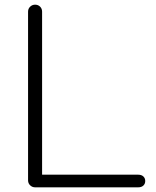

<svg xmlns="http://www.w3.org/2000/svg" viewBox="-20 -801 666 821"><path d="M130 0Q118 0 109 -8.5Q100 -17 100 -30V-751Q100 -764 109 -772.5Q118 -781 130 -781Q143 -781 151.5 -772.5Q160 -764 160 -751V-54H571Q585 -54 593 -46.5Q601 -39 601 -27Q601 -15 593 -7.5Q585 0 571 0Z"/></svg>

Font: ComfortaaLight
Style: Regular
Weight: 300
Designer: Johan Aakerlund
Foundry: Johan Aakerlund
Version: Version 3.104; ttfautohint (v1.8.1.43-b0c9)